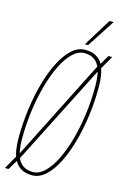

<svg xmlns="http://www.w3.org/2000/svg" viewBox="-134 -953 671 1024"><g transform="rotate(15 201.0 -441.0)"><path d="M151 10Q82 10 54 -43L22 10H2L44 -64Q31 -103 31 -166Q31 -245 41.5 -323Q52 -401 71.5 -470.5Q91 -540 118.5 -594Q146 -648 180 -679Q214 -710 254 -710Q322 -710 351 -659L381 -710H402L360 -637Q374 -598 374 -534Q374 -455 363.5 -377Q353 -299 333.5 -229.5Q314 -160 286.5 -106Q259 -52 225 -21Q191 10 151 10ZM50 -167Q50 -119 58 -86L338 -640Q315 -692 254 -692Q220 -692 189 -662Q158 -632 132.5 -580Q107 -528 88.5 -460.5Q70 -393 60 -318Q50 -243 50 -167ZM151 -8Q185 -8 216 -38Q247 -68 272.5 -120Q298 -172 316.5 -239.5Q335 -307 345 -382Q355 -457 355 -533Q355 -582 347 -615L66 -62Q89 -8 151 -8ZM243 -738 338 -892H361L261 -738Z"/></g></svg>

Font: Georama Condensed Thin
Style: Italic
Weight: 100
Width: 3
Italic angle: -9°
Designer: Jean-Baptiste Levee
Foundry: Production Type
Version: Version 1.000